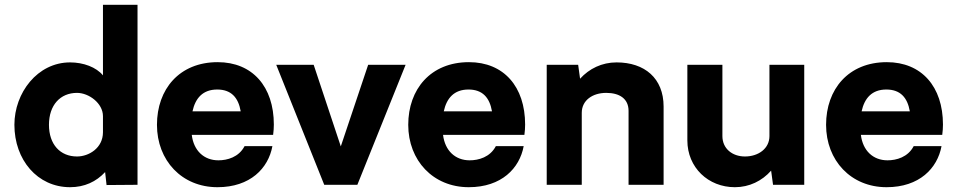

<svg xmlns="http://www.w3.org/2000/svg" viewBox="-20 -770 3979 800"><path d="M272 -510C136 -510 40 -383 40 -250C40 -104 136 10 272 10C332 10 381 -13 418 -53L424 1L553 0V-750H409V-456C381 -490 328 -510 272 -510ZM301 -118C231 -118 184 -168 184 -250C184 -332 231 -383 301 -383C350 -383 409 -340 409 -286V-219C409 -153 350 -118 301 -118Z M1121 -251C1121 -409 1032 -511 887 -511C727 -511 634 -398 634 -250C634 -101 738 10 886 10C1023 10 1098 -69 1115 -161H999C975 -115 927 -102 890 -102C830 -102 787 -142 779 -208H1118C1120 -223 1121 -237 1121 -251ZM885 -397C943 -397 973 -364 983 -306H782C794 -361 825 -397 885 -397Z M1670 -500H1514L1400 -160L1287 -500H1131L1331 0H1469Z M2168 -251C2168 -409 2079 -511 1934 -511C1774 -511 1681 -398 1681 -250C1681 -101 1785 10 1933 10C2070 10 2145 -69 2162 -161H2046C2022 -115 1974 -102 1937 -102C1877 -102 1834 -142 1826 -208H2165C2167 -223 2168 -237 2168 -251ZM1932 -397C1990 -397 2020 -364 2030 -306H1829C1841 -361 1872 -397 1932 -397Z M2549 -510C2488 -510 2435 -484 2397 -442L2389 -500H2258V0H2404V-300C2404 -352 2449 -383 2506 -383C2561 -383 2599 -359 2599 -308V0H2745V-326C2745 -444 2666 -510 2549 -510Z M3331 -500H3186V-203C3186 -151 3140 -118 3084 -118C3031 -118 2990 -151 2990 -203V-500H2844V-185C2844 -72 2931 10 3042 10C3102 10 3155 -16 3193 -59L3201 0H3331Z M3909 -251C3909 -409 3820 -511 3675 -511C3515 -511 3422 -398 3422 -250C3422 -101 3526 10 3674 10C3811 10 3886 -69 3903 -161H3787C3763 -115 3715 -102 3678 -102C3618 -102 3575 -142 3567 -208H3906C3908 -223 3909 -237 3909 -251ZM3673 -397C3731 -397 3761 -364 3771 -306H3570C3582 -361 3613 -397 3673 -397Z"/></svg>

Font: Oakes Bold
Style: Regular
Weight: 700
Designer: Samuel Oakes
Foundry: Samuel Oakes
Version: Version 1.003;PS 001.003;hotconv 1.0.88;makeotf.lib2.5.64775